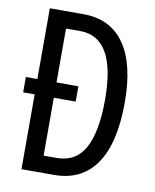

<svg xmlns="http://www.w3.org/2000/svg" viewBox="-81 -777 678 839"><g transform="rotate(10 258.0 -357.0)"><path d="M222 -714Q341 -714 403.5 -625Q466 -536 466 -366Q466 -185 402.5 -92.5Q339 0 216 0H72V-332H21V-400H72V-714ZM220 -639H157V-400H254V-332H157V-75H214Q300 -75 339.5 -147.5Q379 -220 379 -362Q379 -639 220 -639Z"/></g></svg>

Font: Noto Sans ExtraCondensed
Style: Regular
Weight: 400
Width: 2
Designer: Monotype Design Team
Foundry: Monotype Imaging Inc.
Version: Version 2.013; ttfautohint (v1.8.4.7-5d5b)